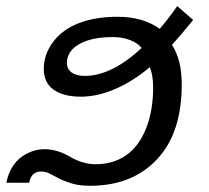

<svg xmlns="http://www.w3.org/2000/svg" viewBox="-57 -593 677 623"><path d="M324.2 -538.6Q406.7 -538.6 461.4 -499.5Q490.2 -533.2 518.1 -573.2L569.8 -528.3Q527.3 -476.1 501 -447.3Q532.7 -399.4 532.7 -318.4Q532.7 -161.1 452.1 -75.7Q371.6 9.8 235.4 9.8Q200.2 9.8 176.3 2.4Q152.3 -4.9 135.3 -13.4Q118.2 -22 104.7 -29.3Q91.3 -36.6 77.1 -36.6Q44.4 -36.6 37.6 0H-36.6Q-29.8 -33.2 -13.2 -57.1Q3.4 -81.1 30.8 -95Q58.1 -108.9 86.9 -108.9Q128.4 -108.9 169.9 -84.5Q211.4 -60.1 253.4 -60.1Q310.1 -60.1 352.1 -89.1Q394 -118.2 417 -176.3Q439.9 -234.4 439.9 -308.1Q439.9 -349.6 429.2 -375Q373 -328.1 315.7 -303.7Q258.3 -279.3 205.1 -279.3Q148.4 -279.3 116.7 -302.2Q85 -325.2 85 -369.1Q85 -417 115.7 -457.5Q146.5 -498 199.7 -518.3Q252.9 -538.6 324.2 -538.6ZM309.1 -472.7Q260.7 -472.7 227.8 -461.9Q194.8 -451.2 177.5 -432.4Q160.2 -413.6 160.2 -389.6Q160.2 -368.7 175.5 -357.7Q190.9 -346.7 218.3 -346.7Q305.2 -346.7 402.8 -437.5Q388.7 -454.1 364 -463.4Q339.4 -472.7 309.1 -472.7Z"/></svg>

Font: Liberation Mono
Style: Italic
Weight: 400
Italic angle: -12°
Monospace: yes
Designer: Steve Matteson
Foundry: Ascender Corporation
Version: Version 2.1.5